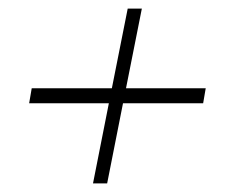

<svg xmlns="http://www.w3.org/2000/svg" viewBox="-20 -545 524 448"><path d="M230 -117H197L234 -304H48L54 -339H241L278 -525H311L274 -339H460L454 -304H267Z"/></svg>

Font: Argentum Sans ExtraLight
Style: Italic
Weight: 200
Italic angle: -11°
Designer: Julieta Ulanovsky (font), Cristiano Sobral (main changes and remaster)
Foundry: Julieta Ulanovsky (font), Cristiano Sobral (main changes and remaster)
Version: Version 2.007;June 15, 2022;FontCreator 14.0.0.2814 64-bit; 